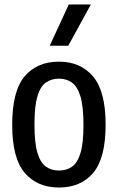

<svg xmlns="http://www.w3.org/2000/svg" viewBox="-20 -828 526 858"><path d="M243.5 10Q146.5 10 90.5 -55.5Q34.5 -121 34.5 -270.5Q34.5 -421.5 90.2 -487Q146 -552.5 243.5 -552.5Q340 -552.5 396 -486.2Q452 -420 452 -271Q452 -121 396.5 -55.5Q341 10 243.5 10ZM243.5 -66Q277.5 -66 302 -83.2Q326.5 -100.5 339.8 -144.5Q353 -188.5 353 -269Q353 -352 339.5 -396.8Q326 -441.5 301.5 -459Q277 -476.5 243.5 -476.5Q210 -476.5 185.2 -459.2Q160.5 -442 147.2 -397.8Q134 -353.5 134 -272.5Q134 -190 147.2 -145.5Q160.5 -101 185 -83.5Q209.5 -66 243.5 -66ZM202 -623.5 287.5 -808H386L285 -623.5Z"/></svg>

Font: Encode Sans Condensed Condensed Medium
Style: Regular
Weight: 500
Width: 3
Designer: Multiple Designers
Foundry: Impallari Type
Version: Version 3.000; ttfautohint (v1.8.3) -l 8 -r 50 -G 200 -x 14 